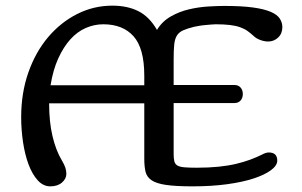

<svg xmlns="http://www.w3.org/2000/svg" viewBox="-20 -646 1070 680"><path d="M932 -106Q962 -106 962 -77Q962 -60 940 -43.5Q918 -27 878.5 -14Q839 -1 784 6.5Q729 14 662 14Q603 14 568.5 9Q534 4 517 -7.5Q500 -19 495.5 -37.5Q491 -56 491 -84V-280H154Q154 -214 166 -163.5Q178 -113 199 -78Q208 -63 211.5 -52Q215 -41 215 -30Q215 -13 199.5 0.5Q184 14 158 14Q133 14 113.5 -7.5Q94 -29 81 -64Q68 -99 61.5 -143Q55 -187 55 -231Q55 -317 80.5 -389.5Q106 -462 150.5 -514.5Q195 -567 253.5 -596.5Q312 -626 378 -626Q431 -626 470 -606.5Q509 -587 536 -540Q554 -570 584.5 -587.5Q615 -605 649.5 -613Q684 -621 717.5 -623Q751 -625 774 -625Q836 -625 876 -619.5Q916 -614 939 -604Q962 -594 971 -580Q980 -566 980 -550Q980 -527 965 -513Q950 -499 930 -499Q916 -499 901.5 -504.5Q887 -510 879 -518Q868 -528 857 -536Q846 -544 830.5 -549.5Q815 -555 794 -557.5Q773 -560 744 -560Q737 -560 726.5 -559Q716 -558 704.5 -557Q693 -556 683 -554Q673 -552 667 -551Q643 -545 628.5 -538.5Q614 -532 606.5 -520Q599 -508 597 -488Q595 -468 595 -435V-345H810Q824 -345 832 -336Q840 -327 840 -313Q840 -299 832 -290Q824 -281 810 -281H595V-101Q595 -84 597.5 -74.5Q600 -65 608 -60Q616 -55 632.5 -53.5Q649 -52 676 -52Q719 -52 753.5 -55.5Q788 -59 815.5 -65.5Q843 -72 866 -80.5Q889 -89 909 -99Q922 -106 932 -106ZM491 -344V-378Q491 -475 453 -517.5Q415 -560 346 -560Q314 -560 284 -547Q254 -534 229.5 -507Q205 -480 186.5 -439.5Q168 -399 159 -344Z"/></svg>

Font: Sofadi One
Style: Regular
Weight: 400
Designer: Botjo Nikoltchev
Foundry: Botjo Nikoltchev
Version: Version 1.002